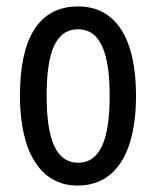

<svg xmlns="http://www.w3.org/2000/svg" viewBox="-20 -567 485 597"><path d="M403 -269C403 -452 337 -547 223 -547C99 -547 42 -446 42 -269C42 -101 102 10 221 10C346 10 403 -102 403 -269ZM125 -269C125 -407 154 -476 223 -476C290 -476 321 -407 321 -269C321 -130 290 -61 223 -61C155 -61 125 -132 125 -269Z"/></svg>

Font: Noto Sans Gurmukhi UI ExtraCondensed
Style: Regular
Weight: 400
Width: 2
Designer: Jelle Bosma - Monotype Design Team
Foundry: Monotype Imaging Inc.
Version: Version 2.004